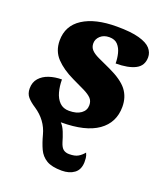

<svg xmlns="http://www.w3.org/2000/svg" viewBox="-143 -642 838 978"><g transform="rotate(20 275.5 -153.0)"><path d="M307 240Q253 240 224 222.5Q195 205 180.5 173.5Q166 142 155 100Q136 28 70 -16Q42 -34 26.5 -52Q11 -70 11 -98Q11 -132 30.5 -154Q50 -176 81.5 -186.5Q113 -197 150 -197Q150 -161 158.5 -129.5Q167 -98 186.5 -78.5Q206 -59 238 -59Q279 -59 302.5 -76Q326 -93 326 -121Q326 -144 312.5 -158Q299 -172 272 -185.5Q245 -199 204 -218Q143 -247 107 -285Q71 -323 71 -380Q71 -460 137.5 -503Q204 -546 321 -546Q398 -546 442.5 -533.5Q487 -521 505.5 -500Q524 -479 524 -453Q524 -407 485.5 -387Q447 -367 379 -367Q379 -394 372.5 -420.5Q366 -447 350 -464.5Q334 -482 304 -482Q274 -482 255.5 -465Q237 -448 237 -425Q237 -404 250 -390Q263 -376 289.5 -363.5Q316 -351 358 -332Q429 -299 458 -261.5Q487 -224 487 -171Q487 -85 419.5 -37.5Q352 10 221 10H219Q234 25 244.5 51.5Q255 78 262 103Q270 129 282.5 138.5Q295 148 314 148Q345 148 362 138Q379 128 393 111Q400 126 401 137.5Q402 149 402 160Q401 201 374.5 220.5Q348 240 307 240Z"/></g></svg>

Font: Noto Serif Black
Style: Italic
Weight: 900
Italic angle: -12°
Designer: Monotype Design Team
Foundry: Monotype Imaging Inc.
Version: Version 2.013